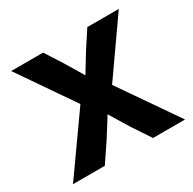

<svg xmlns="http://www.w3.org/2000/svg" viewBox="-121 -642 773 768"><g transform="rotate(-30 266.0 -258.0)"><path d="M7.3 0 216.8 -295.9 214.4 -232.4 19.5 -515.6H167L216.3 -438.5Q236.3 -405.8 254.4 -375.5Q272.5 -345.2 290.5 -314H245.1Q264.2 -345.2 282.2 -375.5Q300.3 -405.8 320.8 -438.5L371.1 -515.6H516.6L317.9 -232.4L320.3 -296.4L524.9 0H377L320.3 -85.4Q300.8 -117.2 283 -146.5Q265.1 -175.8 247.1 -206.1H287.1Q268.6 -175.8 250.5 -146.5Q232.4 -117.2 211.9 -85.4L154.3 0Z"/></g></svg>

Font: Inter Cardless Display
Style: Bold
Weight: 700
Designer: Rasmus Andersson
Foundry: rsms
Version: Version 4.001;git-9221beed3